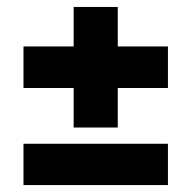

<svg xmlns="http://www.w3.org/2000/svg" viewBox="-20 -578 558 560"><path d="M48.5 -38.2V-158.7H469.8V-38.2ZM323.5 -206.1H194.8V-557.7H323.5ZM48.5 -321.3V-442.5H469.8V-321.3Z"/></svg>

Font: Anek Gurmukhi Medium
Style: Regular
Weight: 500
Designer: Sarang Kulkarni (Gurmukhi), Yesha Goshar (Latin)
Foundry: Ek Type
Version: Version 1.003